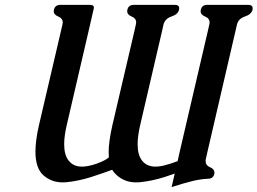

<svg xmlns="http://www.w3.org/2000/svg" viewBox="-20 -715 1046 780"><path d="M689.9 -9.8 676.8 -5.4Q661.6 0 647.9 4.4Q597.2 20.5 546.9 25.4Q539.1 25.9 532.2 25.9Q486.8 25.9 453.6 -3.9Q440.4 -16.1 436 -25.4Q417 -18.6 393.6 -10.3Q370.1 -2 349.6 4.4Q298.8 20.5 248.5 25.4Q240.7 25.9 233.9 25.9Q188.5 25.9 155.3 -3.9Q124 -32.7 124 -99.1Q124 -144 138.2 -206.1L227.5 -588.4L233.4 -614.3Q234.4 -619.1 234.9 -623.5Q234.9 -640.6 216.6 -647.9Q198.2 -655.3 198.2 -669.9Q198.2 -672.9 199.2 -675.8Q203.6 -695.3 226.1 -695.3H344.7Q364.7 -695.3 360.8 -679.7L339.8 -588.4L251 -206.1Q240.7 -161.6 240.7 -128.9Q240.7 -85 259.3 -62Q278.3 -38.1 313 -38.1Q334.5 -38.1 362.8 -46.9Q372.6 -49.3 393.6 -58.6Q414.6 -67.9 422.4 -76.2Q421.4 -85.4 421.4 -96.7Q421.4 -139.2 436.5 -206.1L525.9 -588.4L531.7 -614.3Q532.7 -619.1 533.2 -623.5Q533.2 -640.6 514.9 -647.9Q496.6 -655.3 496.6 -669.9Q496.6 -672.9 497.6 -675.8Q502 -695.3 524.4 -695.3H689.5Q708 -695.3 708 -681.6Q708 -678.7 707.5 -675.8Q703.1 -656.7 676.5 -647.9Q649.9 -639.2 644 -614.3L638.2 -588.4L549.3 -206.1Q539.1 -161.6 539.1 -128.9Q539.1 -85 557.6 -62Q576.7 -38.1 611.3 -38.1Q632.8 -38.1 661.1 -46.9Q669.4 -48.8 682.9 -53.7Q696.3 -58.6 701.7 -60.5L709.5 -96.2L824.2 -588.4L830.1 -614.3Q831.1 -619.1 831.5 -623.5Q831.5 -640.6 813.2 -647.9Q794.9 -655.3 794.9 -669.9Q794.9 -672.9 795.9 -675.8Q800.3 -695.3 822.8 -695.3H987.8Q1006.3 -695.3 1006.3 -681.6Q1006.3 -678.7 1005.9 -675.8Q1001.5 -656.7 974.9 -647.9Q948.2 -639.2 942.4 -614.3L936.5 -588.4L822.3 -96.2L816.4 -69.8Q814.9 -64.5 815.4 -60.1Q815.4 -43 833.3 -35.6Q851.1 -28.3 851.1 -14.2Q851.1 -11.2 850.6 -8.3Q846.2 11.2 824.7 11.2Q793 12.7 760.5 20.8Q728 28.8 677.2 44.9Z"/></svg>

Font: Caudex
Style: Bold
Weight: 700
Italic angle: -13°
Version: Version 1.04